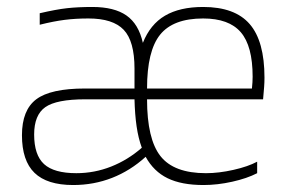

<svg xmlns="http://www.w3.org/2000/svg" viewBox="-20 -524 830 551"><path d="M190 7Q115 7 79 -28Q43 -63 43 -136Q43 -208 84 -239Q125 -270 224 -270H366V-327Q366 -406 335 -438.5Q304 -471 234 -471Q197 -471 165.5 -467Q134 -463 94 -453V-486Q141 -497 172.5 -500.5Q204 -504 245 -504Q308 -504 343 -479.5Q378 -455 390 -401Q411 -454 453.5 -479Q496 -504 563 -504Q654 -504 696.5 -455Q739 -406 739 -301Q739 -288 738 -274.5Q737 -261 735 -239H402Q402 -125 440.5 -76Q479 -27 571 -27Q608 -27 650 -36.5Q692 -46 718 -60V-27Q689 -12 646.5 -2.5Q604 7 564 7Q501 7 461 -12.5Q421 -32 398 -74Q354 -34 301.5 -13.5Q249 7 190 7ZM705 -304Q705 -392 671 -431.5Q637 -471 563 -471Q477 -471 439.5 -424.5Q402 -378 402 -270H703Q704 -280 704.5 -288Q705 -296 705 -304ZM78 -138Q78 -79 106.5 -53Q135 -27 199 -27Q251 -27 299 -46Q347 -65 387 -100Q377 -127 372 -161.5Q367 -196 366 -239H225Q142 -239 110 -216.5Q78 -194 78 -138Z"/></svg>

Font: Blinker ExtraLight
Style: Regular
Weight: 200
Designer: Juergen Huber
Foundry: supertype
Version: Version 1.017;hotconv 1.0.117;makeotfexe 2.5.65602